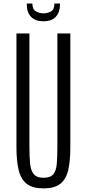

<svg xmlns="http://www.w3.org/2000/svg" viewBox="-20 -1047 487 1077"><path d="M224.1 9.8Q163.6 9.8 130.6 -15.4Q97.7 -40.5 85 -91.6Q72.3 -142.6 72.3 -220.7V-859.4H145V-223.1Q145 -167.5 148.9 -128.7Q152.8 -89.8 169.7 -69.8Q186.5 -49.8 224.6 -49.8Q263.2 -49.8 279.3 -69.8Q295.4 -89.8 298.6 -128.4Q301.8 -167 301.8 -222.7V-859.4H374.5V-220.7Q374.5 -142.6 362.3 -91.6Q350.1 -40.5 317.6 -15.4Q285.2 9.8 224.1 9.8ZM223.1 -927.7Q177.7 -927.7 154.1 -952.6Q130.4 -977.5 130.4 -1020V-1027.3H161.6Q161.6 -994.1 181.6 -983.2Q201.7 -972.2 224.1 -972.2Q245.6 -972.2 265.4 -982.4Q285.2 -992.7 285.2 -1027.3H316.4V-1021Q316.4 -979.5 293.7 -953.6Q271 -927.7 223.1 -927.7Z"/></svg>

Font: Antonio Thin
Style: Regular
Weight: 250
Designer: Vernon Adams
Foundry: Vernon Adams
Version: Version 1.002